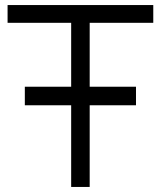

<svg xmlns="http://www.w3.org/2000/svg" viewBox="-20 -740 636 760"><path d="M78.3 -323.3V-396.7H518.3V-323.3ZM261.7 0V-649.7H10V-720H586.7V-649.7H335V0Z"/></svg>

Font: Hauora
Style: Regular
Weight: 400
Designer: Wayne Shih
Foundry: WCYS
Version: Version 1.001